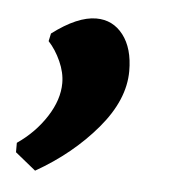

<svg xmlns="http://www.w3.org/2000/svg" viewBox="-34 -174 305 345"><g transform="rotate(5 119.0 -1.0)"><path d="M127 -142Q157 -142 175.5 -118Q194 -94 194 -53Q194 -1 150 51Q106 103 41 140L4 110V93Q36 71 56 40Q76 9 76 -21Q76 -40 67 -60Q58 -80 45 -94L48 -108Q93 -142 127 -142Z"/></g></svg>

Font: Sahitya
Style: Bold
Weight: 700
Designer: Juan Pablo del Peral
Foundry: Juan Pablo del Peral (http://www.huertatipografica.com)
Version: Version 1.001;PS 001.000;hotconv 1.0.70;makeotf.lib2.5.58329